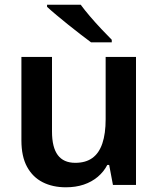

<svg xmlns="http://www.w3.org/2000/svg" viewBox="-20 -786 674 816"><path d="M558 -544V0H460L444 -85H436Q421 -56 395.5 -34.5Q370 -13 336 -1.5Q302 10 260 10Q204 10 161.5 -11.5Q119 -33 95 -77Q71 -121 71 -189V-544H201V-227Q201 -160 225.5 -127Q250 -94 300 -94Q344 -94 372.5 -114.5Q401 -135 415 -176.5Q429 -218 429 -279V-544ZM323 -766Q339 -744 362.5 -716.5Q386 -689 411 -662.5Q436 -636 455 -617V-606H367Q347 -621 321.5 -640.5Q296 -660 270 -681Q244 -702 220 -722Q196 -742 180 -757V-766Z"/></svg>

Font: Noto Sans Hebrew Thin SemiBold
Style: Regular
Weight: 600
Version: Version 3.001